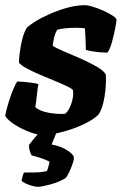

<svg xmlns="http://www.w3.org/2000/svg" viewBox="-39 -520 469 740"><path d="M128 0Q108 0 84 -8Q60 -16 37.5 -28Q15 -40 -0.5 -53Q-16 -66 -19 -75Q-13 -103 -4.5 -130Q4 -157 13 -178Q22 -199 28 -206Q35 -206 53 -204.5Q71 -203 88 -200.5Q105 -198 109 -195Q106 -182 103.5 -156Q101 -130 97 -107Q113 -93 141 -87Q169 -81 194 -81Q199 -81 204 -81Q209 -81 213 -82Q228 -95 237 -124Q246 -153 242 -173Q239 -178 219.5 -187.5Q200 -197 171.5 -208.5Q143 -220 114 -232.5Q85 -245 63 -257Q41 -269 34 -279Q34 -291 37 -316.5Q40 -342 47 -369.5Q54 -397 65 -414Q73 -422 96 -436.5Q119 -451 151.5 -465.5Q184 -480 219.5 -490Q255 -500 289 -500Q299 -500 319 -494Q339 -488 360 -478.5Q381 -469 395.5 -459.5Q410 -450 410 -444Q410 -436 405 -410.5Q400 -385 392.5 -358Q385 -331 375 -317Q366 -317 347.5 -318.5Q329 -320 312.5 -323Q296 -326 292 -328Q291 -350 290.5 -371Q290 -392 288 -411Q281 -412 271.5 -412.5Q262 -413 253 -413Q234 -413 213 -411Q192 -409 181 -405Q174 -392 170.5 -379Q167 -366 164 -344Q176 -335 206 -322.5Q236 -310 271 -294.5Q306 -279 334 -263Q362 -247 369 -232Q371 -192 364 -148Q357 -104 342 -80Q327 -64 300 -49.5Q273 -35 242 -24Q211 -13 181 -6.5Q151 0 128 0ZM107 200Q98 200 84 196Q70 192 58.5 186.5Q47 181 44 176Q49 152 54 145Q81 145 102 144.5Q123 144 142 139Q145 132 148 120.5Q151 109 152 103Q141 97 119 89.5Q97 82 83 79Q79 72 75.5 60.5Q72 49 73 38Q87 20 106 -2Q125 -24 136 -37H190L160 37Q195 43 220.5 59.5Q246 76 246 89Q246 96 240.5 112Q235 128 227.5 144Q220 160 213 167Q188 182 154.5 191Q121 200 107 200Z"/></svg>

Font: Texturina 72pt 72pt Black
Style: Italic
Weight: 900
Italic angle: -11°
Designer: Guillermo Torres Carreño
Foundry: Omnibus-Type
Version: Version 1.002; ttfautohint (v1.8.3)